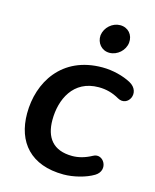

<svg xmlns="http://www.w3.org/2000/svg" viewBox="-108 -775 695 859"><g transform="rotate(15 239.0 -345.5)"><path d="M269 10C314 10 371 -4 407 -26C461 -59 419 -130 375 -105C342 -87 312 -80 285 -80C195 -80 158 -133 158 -213C158 -308 203 -408 321 -408C355 -408 386 -400 417 -382C467 -354 509 -432 447 -466C412 -485 362 -498 314 -498C126 -498 41 -356 41 -212C41 -80 116 10 269 10ZM326 -569C363 -569 396 -599 400 -635C404 -672 379 -701 342 -701C306 -701 273 -672 268 -635C265 -599 290 -569 326 -569Z"/></g></svg>

Font: SN Pro Semibold
Style: Italic
Weight: 600
Italic angle: -9°
Designer: Tobias Whetton
Foundry: Supernotes
Version: Version 1.001;Glyphs 3.2 (3249)